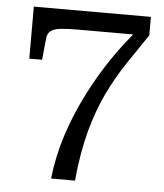

<svg xmlns="http://www.w3.org/2000/svg" viewBox="-50 -654 661 776"><g transform="rotate(5 280.0 -266.0)"><path d="M242 -532H488L478 -547Q462 -528 430 -487Q398 -446 360.5 -387.5Q323 -329 286.5 -255Q250 -181 223 -97.5Q196 -14 186 77H283Q294 -39 317.5 -125.5Q341 -212 374 -281Q407 -350 447.5 -410.5Q488 -471 531 -534V-609H56V-398H108L117 -488Q119 -506 132 -516Q145 -526 172 -529Q199 -532 242 -532Z"/></g></svg>

Font: Roboto Serif 28pt
Style: Regular
Weight: 400
Designer: Greg Gazdowicz
Foundry: Commercial Type
Version: Version 1.008